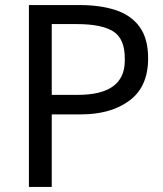

<svg xmlns="http://www.w3.org/2000/svg" viewBox="-20 -731 644 757"><path d="M184 6H94V-711H295Q376 -711 436.5 -691Q497 -671 530.5 -625Q564 -579 564 -501Q564 -389 490.5 -334.5Q417 -280 299 -280H184ZM287 -357Q472 -357 472 -492V-501Q472 -579 426 -607.5Q380 -636 284 -636H184V-357Z"/></svg>

Font: LXGW 975 Gothic SC
Style: Regular
Weight: 400
Version: Version 2.01;February 25, 2021